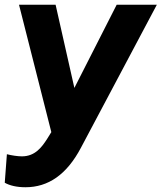

<svg xmlns="http://www.w3.org/2000/svg" viewBox="-31 -566 680 808"><path d="M76 222C172 222 250 169 310 55L629 -546H460L282 -196L203 -546H49L185 -10L167 19C145 53 117 92 61 92C44 92 17 88 -2 83L-11 203C10 215 40 222 76 222Z"/></svg>

Font: Plus Jakarta Sans ExtraBold
Style: Italic
Weight: 800
Italic angle: -8°
Designer: Gumpita Rahayu
Foundry: Tokotype
Version: Version 2.071;gftools[0.9.30]